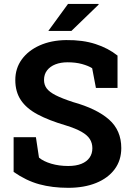

<svg xmlns="http://www.w3.org/2000/svg" viewBox="-20 -919 649 950"><path d="M317.4 10.3Q238.8 10.3 174.3 -7.3Q109.9 -24.9 47.4 -68.4V-240.2H157.7L172.9 -139.2Q194.8 -120.6 233.4 -109.1Q272 -97.7 317.4 -97.7Q356 -97.7 382.6 -108.4Q409.2 -119.1 423.1 -138.9Q437 -158.7 437 -185.5Q437 -210.9 424.6 -230.7Q412.1 -250.5 383.5 -266.8Q355 -283.2 306.2 -298.3Q221.7 -323.2 166.3 -352.8Q110.8 -382.3 83.3 -423.6Q55.7 -464.8 55.7 -522.9Q55.7 -580.6 87.6 -624.8Q119.6 -668.9 176.3 -694.3Q232.9 -719.7 307.1 -720.7Q389.2 -721.7 452.4 -701.2Q515.6 -680.7 561.5 -644V-483.9H454.6L436 -581.5Q417.5 -593.3 386 -602.1Q354.5 -610.8 314.5 -610.8Q280.3 -610.8 254.2 -600.6Q228 -590.3 212.9 -570.8Q197.8 -551.3 197.8 -523.4Q197.8 -499.5 210.9 -481.7Q224.1 -463.9 255.1 -448Q286.1 -432.1 340.8 -414.1Q458.5 -381.3 519.3 -327.6Q580.1 -273.9 580.1 -186.5Q580.1 -126 547.4 -81.8Q514.6 -37.6 455.6 -13.7Q396.5 10.3 317.4 10.3ZM219.2 -766.1 316.4 -899.4H467.3L468.3 -896.5L333.5 -766.1H223.1Z"/></svg>

Font: Robotiche
Style: Bold
Weight: 700
Designer: Google
Version: Version 2.001